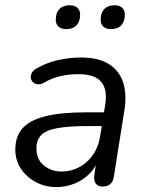

<svg xmlns="http://www.w3.org/2000/svg" viewBox="-20 -719 570 747"><path d="M199.4 8.9Q157 8.9 120.5 -10Q84.1 -28.9 61.8 -61.8Q39.6 -94.8 39.6 -137.3Q39.6 -188.8 68.3 -220.5Q97.1 -252.2 158.1 -267.1Q219.1 -282 314.6 -282H395.1L386.8 -228.6H325.9Q248.9 -228.6 204.3 -220.7Q159.8 -212.9 140.8 -193.9Q121.8 -174.9 121.8 -142.1Q121.8 -98.1 151.2 -74.9Q180.5 -51.6 219.3 -51.6Q255.5 -51.6 287.1 -68Q318.7 -84.4 340.9 -115.5Q363.1 -146.6 369.7 -190.1L389.3 -311.7Q398.8 -369.8 374.2 -400.1Q349.6 -430.4 286.2 -430.4Q249.5 -430.4 216.1 -423.2Q182.7 -415.9 150.2 -396.6Q137.1 -389.7 126 -391.1Q115 -392.5 107.9 -399.5Q100.8 -406.6 99.8 -416.6Q98.8 -426.6 104.8 -436.9Q110.9 -447.2 126 -455Q164.3 -476.2 208.5 -485.7Q252.6 -495.3 294.8 -495.3Q363.2 -495.3 403.6 -469.7Q444.1 -444.2 459.1 -398.2Q474 -352.1 464 -290.3L423.2 -33.3Q420.8 -13.5 409.4 -3.3Q398 6.9 379 6.9Q361.1 6.9 352.6 -5Q344.1 -16.9 347 -38.7L359.7 -119.8L368.3 -110.4Q354.8 -69.8 328.2 -43.2Q301.7 -16.7 268 -3.9Q234.4 8.9 199.4 8.9ZM411.9 -605.7Q392.7 -605.7 382.1 -615.3Q371.6 -624.9 371.6 -642.6Q371.6 -669.2 385.8 -683.8Q400 -698.5 425.6 -698.5Q445.2 -698.5 455.5 -688.9Q465.8 -679.3 465.8 -661.6Q465.8 -635.6 451.8 -620.7Q437.9 -605.7 411.9 -605.7ZM237.7 -605.7Q218.1 -605.7 207.5 -615.3Q197 -624.9 197 -642.6Q197 -669.2 211.2 -683.8Q225.4 -698.5 250.9 -698.5Q270.6 -698.5 281.1 -688.9Q291.7 -679.3 291.7 -661.6Q291.7 -635.6 277.7 -620.7Q263.7 -605.7 237.7 -605.7Z"/></svg>

Font: Nunito ExtraLight
Style: Italic
Weight: 200
Italic angle: -9°
Designer: Vernon Adams
Foundry: Vernon Adams
Version: Version 3.602